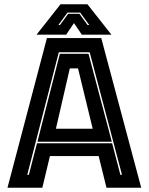

<svg xmlns="http://www.w3.org/2000/svg" viewBox="-20 -878 696 898"><path d="M15 0 199.5 -700H453.5L640.5 0H478L441.5 -148H213.5L178 0ZM107.5 -60.5H115L153 -208H504.5L543 -60.5H550.5L399.5 -633.5H255ZM155 -215 260 -626.5H394L503 -215ZM241.5 -276H413.5L345 -558H306.5ZM263 -858H389L501 -716H362.5L326 -770L289.5 -716H151ZM295.5 -819 253 -761H260.5L299 -813.5H351.5L389.5 -761H397.5L355 -819Z"/></svg>

Font: Tourney Thin ExtraBold
Style: Regular
Weight: 800
Version: Version 1.015